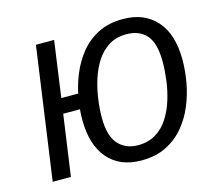

<svg xmlns="http://www.w3.org/2000/svg" viewBox="-102 -829 1093 968"><g transform="rotate(-15 445.0 -344.5)"><path d="M614.5 -701.1Q725.7 -701.1 789.2 -630.1Q852.8 -559.1 852.8 -425Q852.8 -370 842.3 -309.5Q831.8 -249 808.2 -192Q784.7 -135 746.2 -89Q707.6 -43 652.6 -15.4Q597.5 12.1 522.4 12.1Q411.2 12.1 348.7 -59.9Q286.3 -132 286.3 -264.9Q286.3 -317 296.8 -376.6Q307.3 -436.1 330.8 -493.7Q354.3 -551.2 392.3 -598.2Q430.3 -645.2 485.3 -673.2Q540.4 -701.1 614.5 -701.1ZM158.5 -689.1H253.5L212.6 -396.4H340.5L329.4 -317.6H201.4L156.5 0H61.5ZM612.4 -622.5Q558.5 -622.5 519.7 -598Q480.8 -573.5 454.9 -533Q429 -492.5 413.6 -443.1Q398.1 -393.6 391.2 -343.2Q384.2 -292.8 384.2 -248.9Q384.2 -152.3 423 -109.4Q461.8 -66.6 525.6 -66.6Q579.4 -66.6 618.8 -90.6Q658.1 -114.6 684 -155.1Q709.9 -195.6 725.3 -245Q740.8 -294.5 747.2 -345.9Q753.7 -397.3 753.7 -442.2Q753.7 -537.8 716.9 -580.1Q680.1 -622.5 612.4 -622.5Z"/></g></svg>

Font: Fira Sans Variable
Style: Italic
Weight: 397
Italic angle: -8°
Designer: Carrois Corporate & Edenspiekermann AG
Foundry: Carrois Corporate GbR & Edenspiekermann AG
Version: Version 4.202